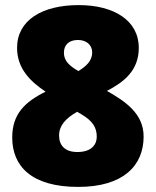

<svg xmlns="http://www.w3.org/2000/svg" viewBox="-20 -722 612 754"><path d="M289 -702C146 -702 47 -643 47 -534C47 -453 99 -402 159 -362C76 -321 28 -273 28 -182C28 -69 104 12 287 12C465 12 544 -72 544 -186C544 -276 472 -324 400 -365C467 -400 525 -445 525 -534C525 -642 427 -702 289 -702ZM286 -565C319 -565 342 -546 342 -516C342 -482 317 -461 288 -443C251 -464 231 -484 231 -515C231 -545 250 -565 286 -565ZM212 -190C212 -228 237 -257 283 -283L300 -273C344 -247 360 -221 360 -185C360 -154 339 -125 284 -125C234 -125 212 -152 212 -190Z"/></svg>

Font: Noto Sans Kannada Black
Style: Regular
Weight: 900
Designer: Jelle Bosma - Monotype Design Team
Foundry: Monotype Imaging Inc.
Version: Version 2.005